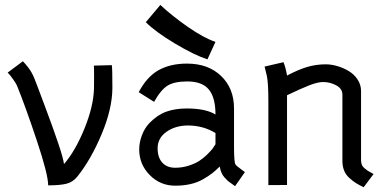

<svg xmlns="http://www.w3.org/2000/svg" viewBox="-20 -765 1593 794"><path d="M74.7 -511.7Q98.6 -486.3 110.1 -465.8Q121.6 -445.3 132.3 -414.6Q133.8 -410.6 167 -322.3Q200.2 -233.9 221.2 -171.4Q242.2 -108.9 244.6 -86.4Q291.5 -140.6 329.1 -232.9Q366.7 -325.2 368.7 -398.9Q369.1 -412.6 369.1 -446.3Q369.1 -484.9 368.2 -493.7L442.4 -495.6Q444.8 -482.4 444.8 -400.9Q444.3 -315.4 400.4 -210.4Q356.4 -105.5 299.8 -34.7Q280.8 -11.2 253.7 -4.9Q226.6 1.5 179.2 1.5Q179.2 -43 132.8 -182.1Q86.4 -321.3 50.8 -409.7Q47.9 -417.5 34.4 -436.8Q21 -456.1 11.7 -464.8Z M871.1 -591.8 837.9 -519.5Q783.7 -537.1 703.1 -585.2Q622.6 -633.3 583 -673.3L643.1 -744.6Q690.9 -699.7 756.8 -653.8Q822.8 -607.9 871.1 -591.8ZM631.8 -151.9Q631.8 -113.8 651.1 -92.5Q670.4 -71.3 704.6 -71.3Q733.4 -71.3 760 -79.8Q786.6 -88.4 803.7 -99.4Q820.8 -110.4 836.7 -126Q852.5 -141.6 858.9 -150.1Q865.2 -158.7 871.1 -168.5V-214.8Q820.3 -246.1 756.3 -246.1Q704.6 -245.6 668.2 -219.7Q631.8 -193.8 631.8 -151.9ZM947.8 -155.3Q947.8 -92.8 954.1 -84.5Q957 -80.6 963.1 -75.7Q969.2 -70.8 978.8 -63.7Q988.3 -56.6 992.7 -53.2L952.1 4.9Q948.7 2 937.3 -5.9Q925.8 -13.7 920.9 -18.3Q916 -22.9 908.2 -31.5Q900.4 -40 895.8 -51Q891.1 -62 888.7 -76.2Q871.1 -59.1 856.7 -47.9Q842.3 -36.6 819.3 -23.4Q796.4 -10.3 767.6 -3.7Q738.8 2.9 704.6 2.9Q642.6 2.9 599.1 -41.3Q555.7 -85.4 555.7 -147Q555.7 -175.8 566.9 -205.8Q578.1 -235.8 599.1 -257.3Q631.8 -290.5 668.5 -303.5Q705.1 -316.4 752.4 -316.4Q830.6 -316.4 871.1 -291.5Q871.1 -361.8 843.5 -395Q815.9 -428.2 754.4 -428.2Q702.1 -428.2 674.1 -411.6Q646 -395 617.2 -343.8L553.7 -383.8Q587.4 -447.8 636 -474.9Q684.6 -502 753.4 -502Q841.3 -502 894.5 -450.7Q947.8 -399.4 947.8 -316.4Z M1167 -452.6Q1214.4 -477.5 1251 -488.3Q1287.6 -499 1327.1 -499Q1350.1 -499 1375 -491.7Q1399.9 -484.4 1422.1 -471.2Q1444.3 -458 1458.7 -436.3Q1473.1 -414.6 1473.1 -388.7V-103Q1473.1 -92.3 1476.3 -84Q1479.5 -75.7 1487.8 -68.8Q1496.1 -62 1501.2 -58.6Q1506.3 -55.2 1519.5 -48.3Q1521 -47.4 1521.5 -47.1Q1522 -46.9 1522.9 -46.4Q1523.9 -45.9 1524.9 -45.4L1483.9 9.3Q1463.9 -0.5 1451.4 -8.3Q1439 -16.1 1424.6 -29.1Q1410.2 -42 1403.1 -59.6Q1396 -77.1 1396 -99.6V-373.5Q1396 -398.4 1370.4 -412.1Q1344.7 -425.8 1316.4 -425.8Q1294.4 -425.8 1260.7 -412.8Q1227.1 -399.9 1167 -371.1V0L1089.8 0.5V-344.2Q1089.8 -386.7 1088.1 -411.9Q1086.4 -437 1084 -449.2Q1081.5 -461.4 1074.2 -489.7L1152.3 -507.8Q1161.6 -485.4 1167 -452.6Z"/></svg>

Font: FantasqueSansM Nerd Font
Style: Regular
Weight: 400
Monospace: yes
Designer: Jany Belluz
Version: Version 1.8.0 ; ttfautohint (v1.8.2);Nerd Fonts 3.4.0